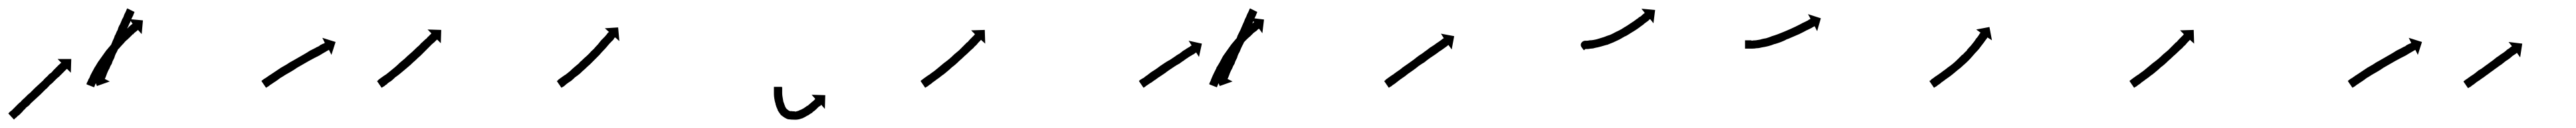

<svg xmlns="http://www.w3.org/2000/svg" viewBox="-32 -286 6217 308"><path d="M-11 -14Q-10 -15 -9 -16Q-8 -17 -7 -18Q-5 -19 -3.5 -20.5Q-2 -22 0 -24Q2 -26 4 -28Q6 -30 8 -32Q10 -34 12.5 -36.5Q15 -39 18 -41Q20 -44 23 -46.5Q26 -49 28 -51Q31 -54 34 -57Q37 -60 40 -62Q43 -65 46 -68Q49 -71 52 -74Q55 -77 58 -79.5Q61 -82 64 -85Q67 -88 70 -90.5Q73 -93 75 -96Q78 -99 81 -101.5Q84 -104 86 -107Q89 -109 91.5 -111Q94 -113 96 -116Q98 -118 100 -120Q102 -122 104 -124Q106 -126 110 -130Q113 -132 114 -134Q115 -134 115.5 -134.5Q116 -135 116 -135L107 -144H140L139 -111L130 -120Q129 -120 128 -119Q127 -118 124 -115Q122 -113 118 -109Q116 -107 114 -105Q112 -103 110 -101Q107 -99 104.5 -96.5Q102 -94 100 -92Q97 -89 94.5 -86.5Q92 -84 89 -82Q86 -79 83.5 -76Q81 -73 78 -71Q75 -68 72 -65Q69 -62 66 -59Q63 -56 60 -53.5Q57 -51 54 -48Q51 -45 48 -42.5Q45 -40 42 -37Q40 -34 37 -31.5Q34 -29 31 -27Q29 -24 26.5 -22Q24 -20 22 -17Q20 -15 18 -13Q16 -11 14 -9Q12 -8 10.5 -6.5Q9 -5 7 -3Q6 -2 5 -1.5Q4 -1 3 0Q3 1 2.5 1Q2 1 2 2L-12 -13Q-11 -14 -11 -14ZM292 -256Q292 -254 291 -253Q290 -252 290 -250Q289 -248 288 -246Q287 -244 286 -242Q285 -240 284 -237.5Q283 -235 282 -232Q280 -229 279 -226Q278 -223 276 -220Q275 -216 273.5 -213Q272 -210 270 -206Q268 -203 266.5 -199Q265 -195 264 -192Q262 -188 260.5 -184Q259 -180 257 -177Q255 -173 253.5 -169Q252 -165 250 -161Q248 -158 246.5 -154.5Q245 -151 244 -147Q242 -143 240.5 -140Q239 -137 238 -133Q236 -130 234.5 -127Q233 -124 232 -121Q230 -118 227 -111Q225 -105 224 -103Q223 -101 222 -98Q221 -97 221 -96L233 -90L202 -79L190 -109L202 -104Q203 -104 203 -104.5Q203 -105 203 -106Q205 -108 206 -111Q207 -114 209 -119Q210 -121 211.5 -124Q213 -127 214 -129Q215 -132 216.5 -135Q218 -138 219 -141Q221 -145 222.5 -148.5Q224 -152 225 -155Q227 -159 228.5 -162.5Q230 -166 232 -170Q234 -173 235.5 -177Q237 -181 239 -185Q240 -188 242 -192Q244 -196 245 -200Q247 -203 248.5 -207Q250 -211 252 -214Q253 -218 254.5 -221.5Q256 -225 258 -228Q260 -233 263 -240Q265 -243 266 -245.5Q267 -248 268 -251Q269 -253 270 -255Q271 -257 272 -259Q273 -262 274 -264Q274 -264 274.5 -264.5Q275 -265 275 -266L293 -257Q293 -257 292.5 -256.5Q292 -256 292 -256ZM177 -85Q177 -85 177 -85Q177 -85 177 -85Q177 -85 177 -85Q177 -85 177 -85Q178 -88 180 -91Q180 -91 180 -91Q180 -91 180 -91Q180 -91 180 -91Q180 -91 180 -91Q181 -95 184 -99Q184 -99 184 -99Q184 -99 184 -99Q184 -99 184 -99Q184 -99 184 -99Q186 -105 189 -110Q189 -110 189 -110Q189 -110 189 -110Q189 -110 189 -110Q189 -110 189 -110Q192 -116 196 -123Q196 -123 196 -123Q196 -123 196 -123Q196 -123 196 -123Q196 -123 196 -123Q200 -129 204 -136Q204 -136 204 -136Q204 -136 204 -136Q204 -136 204 -136Q204 -136 204 -136Q209 -143 214 -150Q214 -150 214 -150Q214 -150 214 -150Q214 -150 214 -150Q214 -150 214 -150Q219 -157 224 -164Q224 -164 224 -164Q224 -164 224 -164Q224 -164 224 -164Q224 -164 224 -164Q230 -171 235 -177Q235 -177 235 -177Q235 -177 235 -177Q235 -177 235 -177Q235 -177 235 -177Q241 -183 246 -189Q246 -189 246 -189Q246 -189 246 -189Q246 -189 246 -189.5Q246 -190 246 -190Q252 -195 257 -201Q257 -201 257 -201Q257 -201 257 -201Q257 -201 257 -201Q257 -201 257 -201Q262 -206 267 -210Q267 -210 267 -210Q267 -210 267 -210Q267 -210 267 -210Q267 -210 267 -210Q271 -215 276 -218Q276 -218 276 -218Q276 -218 276 -218Q276 -218 276 -218Q276 -218 276 -218Q279 -222 282 -224Q285 -227 287 -228Q288 -229 288 -229L280 -240L313 -237L310 -204L301 -214Q301 -214 300 -213Q298 -211 295 -209Q292 -207 289 -203Q289 -203 289 -203Q289 -203 289 -203Q289 -204 289 -204Q289 -204 289 -204Q285 -200 281 -196Q281 -196 281 -196Q281 -196 281 -196Q281 -196 281 -196Q281 -196 281 -196Q276 -191 271 -187Q271 -187 271 -187Q271 -187 271 -187Q271 -187 271 -187Q271 -187 271 -187Q266 -181 261 -176Q261 -176 261 -176Q261 -176 261 -176Q261 -176 261 -176Q261 -176 261 -176Q256 -170 250 -164Q250 -164 250 -164Q250 -164 250 -164Q250 -164 250 -164Q250 -164 250 -164Q245 -158 240 -151Q240 -151 240 -151Q240 -151 240 -151Q240 -151 240 -151Q240 -151 240 -151Q235 -145 230 -138Q230 -138 230 -138Q230 -138 230 -138Q230 -138 230 -138Q230 -138 230 -138Q225 -132 221 -125Q221 -125 221 -125Q221 -125 221 -125Q221 -125 221 -125Q221 -125 221 -125Q217 -119 213 -113Q213 -113 213 -113Q213 -113 213 -113Q213 -113 213 -113Q213 -113 213 -113Q210 -107 207 -101Q207 -101 207 -101Q207 -101 207 -101Q207 -101 207 -101Q207 -101 207 -101Q204 -96 202 -91Q202 -91 202 -91Q202 -91 202 -91Q202 -91 202 -91Q202 -91 202 -91Q200 -87 198 -83Q198 -83 198 -83Q198 -83 198 -83Q198 -83 198 -83Q198 -83 198 -83Q197 -80 196 -78Q196 -78 196 -78Q196 -78 196 -78Q196 -78 196 -78Q196 -78 196 -78Q196 -77 195 -76L177 -83Q177 -84 177 -85Z M601 -93Q603 -94 605 -96Q609 -98 613 -101Q617 -104 622 -107Q628 -111 634 -115Q640 -119 646 -123Q653 -127 660 -131Q667 -136 675 -140Q682 -144 689 -148Q696 -152 703 -156Q710 -160 716 -164Q722 -167 728 -170Q733 -173 738 -175Q740 -177 742 -178Q744 -179 746 -180Q749 -181 751 -182Q752 -183 752 -183L746 -195L778 -185L768 -154L762 -166Q761 -165 760 -165Q758 -164 755 -162Q753 -161 751.5 -160Q750 -159 748 -158Q743 -155 738 -152Q732 -149 726 -146Q719 -142 713 -139Q706 -135 699 -131Q692 -127 685 -123Q678 -118 671 -114Q664 -110 657 -106Q651 -102 644 -98Q639 -94 633 -90Q628 -87 624 -84Q620 -82 617 -79Q614 -77 612 -76Q611 -75 610 -75L599 -91Q600 -92 601 -93Z M880 -92Q881 -94 884 -96Q887 -98 891 -101Q891 -101 891 -101Q891 -101 891 -101Q891 -101 891 -101Q891 -101 891 -101Q895 -104 900 -107Q900 -107 900 -107Q900 -107 900 -107Q900 -107 900 -107Q900 -107 900 -107Q905 -111 910 -115Q910 -115 910 -115Q910 -115 910 -115Q910 -115 910 -115Q910 -115 910 -115Q916 -120 921 -124Q921 -124 921 -124Q921 -124 921 -124Q921 -124 921 -124Q921 -124 921 -124Q927 -129 933 -135Q933 -135 933 -135Q933 -135 933 -135Q933 -135 933 -135Q933 -135 933 -135Q939 -140 945 -145Q945 -145 945 -145Q945 -145 945 -145Q945 -145 945 -145Q945 -145 945 -145Q951 -151 957 -156Q963 -161 969 -167Q974 -172 980 -177Q984 -182 989 -186Q994 -191 998 -194Q1001 -198 1004 -200Q1006 -203 1008 -204Q1009 -205 1009 -206L1000 -215L1033 -214L1032 -182L1023 -191Q1023 -190 1022 -190Q1020 -188 1018 -186Q1015 -183 1011 -180Q1008 -177 1003 -172Q998 -167 994 -163Q988 -157 983 -152Q977 -147 971 -141Q965 -136 959 -130Q959 -130 959 -130Q959 -130 959 -130Q959 -130 959 -130Q959 -130 959 -130Q953 -125 946 -119Q946 -119 946 -119Q946 -119 946 -119Q946 -119 946 -119Q946 -119 946 -119Q940 -114 934 -109Q934 -109 934 -109Q934 -109 934 -109Q934 -109 934 -109Q934 -109 934 -109Q928 -104 922 -100Q922 -100 922 -100Q922 -100 922 -100Q922 -100 922 -100Q922 -100 922 -100Q917 -95 912 -91Q912 -91 912 -91Q912 -91 912 -91Q912 -91 912 -91Q912 -91 912 -91Q907 -88 903 -85Q903 -85 903 -85Q903 -85 903 -85Q903 -84 903 -84Q903 -84 903 -84Q899 -82 896 -79Q893 -77 891 -76Q890 -75 889 -75L878 -91Q879 -92 880 -92Z M1314 -92Q1315 -94 1318 -96Q1321 -98 1325 -101Q1325 -101 1325 -101Q1325 -101 1325 -101Q1325 -101 1325 -101Q1325 -101 1325 -101Q1329 -104 1334 -107Q1334 -107 1334 -107Q1334 -107 1334 -107Q1334 -107 1334 -107Q1334 -107 1334 -107Q1339 -111 1344 -115Q1344 -115 1344 -115Q1344 -115 1344 -115Q1344 -115 1344 -115Q1344 -115 1344 -115Q1349 -120 1355 -125Q1355 -125 1355 -125Q1355 -125 1355 -125Q1355 -125 1355 -125Q1355 -125 1355 -125Q1361 -130 1367 -135Q1367 -135 1367 -135Q1367 -135 1367 -135Q1367 -135 1366.5 -135Q1366 -135 1366 -135Q1372 -140 1378 -146Q1378 -146 1378 -146Q1378 -146 1378 -146Q1378 -146 1378 -146Q1378 -146 1378 -146Q1384 -151 1390 -157Q1390 -157 1390 -157Q1390 -157 1390 -157Q1390 -157 1390 -157Q1390 -157 1390 -157Q1395 -163 1401 -168Q1401 -168 1401 -168Q1401 -168 1401 -168Q1401 -168 1401 -168Q1401 -168 1401 -168Q1406 -174 1411 -179Q1415 -184 1419 -189Q1423 -193 1427 -197Q1430 -200 1433 -204Q1434 -205 1434.5 -206Q1435 -207 1436 -208Q1437 -208 1438 -209L1428 -218L1460 -220L1463 -187L1453 -196Q1452 -195 1451 -195Q1450 -193 1449.5 -192Q1449 -191 1448 -190Q1445 -187 1442 -184Q1438 -180 1434 -175Q1430 -170 1425 -165Q1420 -160 1415 -154Q1415 -154 1415 -154Q1415 -154 1415 -154Q1415 -154 1415 -154Q1415 -154 1415 -154Q1410 -149 1404 -143Q1404 -143 1404 -143Q1404 -143 1404 -143Q1404 -143 1404 -143Q1404 -143 1404 -143Q1398 -137 1392 -131Q1392 -131 1392 -131Q1392 -131 1392 -131Q1392 -131 1392 -131Q1392 -131 1392 -131Q1386 -126 1380 -120Q1380 -120 1380 -120Q1380 -120 1380 -120Q1380 -120 1380 -120Q1380 -120 1380 -120Q1374 -115 1368 -109Q1368 -109 1368 -109Q1368 -109 1368 -109Q1368 -109 1368 -109Q1368 -109 1368 -109Q1362 -104 1356 -100Q1356 -100 1356 -100Q1356 -100 1356 -100Q1356 -100 1356 -100Q1356 -100 1356 -100Q1351 -95 1346 -91Q1346 -91 1346 -91Q1346 -91 1346 -91Q1346 -91 1346 -91Q1346 -91 1346 -91Q1341 -88 1337 -85Q1337 -85 1337 -85Q1337 -85 1337 -85Q1337 -85 1337 -85Q1337 -85 1337 -85Q1333 -82 1330 -79Q1327 -77 1325 -76Q1324 -75 1323 -75L1312 -91Q1313 -92 1314 -92Z M1856 -75Q1856 -75 1856 -75Q1856 -75 1856 -75Q1856 -75 1856 -75Q1856 -75 1856 -75Q1856 -73 1856 -70Q1856 -70 1856 -70Q1856 -70 1856 -70Q1856 -70 1856 -70Q1856 -70 1856 -70Q1856 -66 1856 -62Q1856 -62 1856 -62Q1856 -62 1856 -62Q1856 -62 1856 -62Q1856 -62 1856 -62Q1856 -57 1857 -52Q1857 -52 1857 -52Q1857 -52 1857 -52Q1857 -52 1857 -52Q1857 -52 1857 -52Q1858 -46 1859 -40Q1859 -40 1859 -40.5Q1859 -41 1859 -41Q1859 -41 1859 -41Q1859 -41 1859 -41Q1861 -35 1863 -30Q1863 -30 1863 -30Q1863 -30 1863 -30Q1863 -30 1863 -30Q1863 -30 1863 -30Q1865 -25 1869 -22Q1869 -22 1868 -22Q1868 -23 1868 -23Q1871 -20 1876 -18Q1876 -18 1876 -19Q1875 -19 1875 -19Q1881 -18 1887 -18Q1887 -18 1887 -17Q1886 -17 1886 -17Q1891 -18 1897 -20Q1897 -20 1897 -20Q1897 -20 1897 -20Q1897 -20 1896.5 -20Q1896 -20 1896 -20Q1902 -22 1907 -25Q1907 -25 1907 -25Q1907 -25 1907 -25Q1907 -25 1907 -25Q1907 -25 1907 -25Q1912 -28 1917 -32Q1917 -32 1917 -32Q1917 -32 1917 -32Q1917 -32 1917 -31.5Q1917 -31 1917 -31Q1921 -35 1925 -38Q1925 -38 1925 -38Q1925 -38 1925 -38Q1925 -38 1925 -38Q1925 -38 1925 -38Q1928 -41 1931 -43Q1931 -43 1931 -43Q1931 -43 1931 -43Q1931 -43 1931 -43Q1931 -43 1931 -43Q1933 -45 1935 -47Q1935 -48 1936 -48L1927 -58L1960 -57L1959 -24L1950 -34Q1949 -33 1949 -32Q1947 -31 1944 -29Q1944 -29 1944 -29Q1944 -29 1944 -29Q1944 -29 1944 -29Q1944 -29 1944 -29Q1941 -26 1938 -23Q1938 -23 1938 -23Q1938 -23 1938 -23Q1938 -23 1938 -23Q1938 -23 1938 -23Q1934 -19 1929 -16Q1929 -16 1929 -16Q1929 -16 1929 -16Q1929 -16 1929 -15.5Q1929 -15 1929 -15Q1923 -12 1918 -8Q1918 -8 1918 -8Q1918 -8 1918 -8Q1918 -8 1917.5 -8Q1917 -8 1917 -8Q1911 -4 1904 -1Q1904 -1 1904 -1Q1904 -1 1904 -1Q1904 -1 1903.5 -1Q1903 -1 1903 -1Q1896 2 1888 2Q1888 2 1888 2Q1887 2 1887 2Q1878 2 1871 1Q1871 1 1870 1Q1870 1 1870 1Q1862 -2 1856 -7Q1856 -7 1855 -8Q1854 -8 1854 -8Q1849 -14 1845 -21Q1845 -21 1845 -21Q1845 -21 1845 -21Q1845 -21 1845 -21.5Q1845 -22 1845 -22Q1842 -28 1840 -35Q1840 -35 1840 -35.5Q1840 -36 1840 -36Q1840 -36 1840 -36Q1840 -36 1840 -36Q1838 -42 1837 -49Q1837 -49 1837 -49Q1837 -49 1837 -49Q1837 -49 1837 -49Q1837 -49 1837 -49Q1836 -55 1836 -60Q1836 -60 1836 -60Q1836 -60 1836 -61Q1836 -61 1836 -61Q1836 -61 1836 -61Q1836 -65 1836 -69Q1836 -69 1836 -69Q1836 -69 1836 -69Q1836 -69 1836 -69Q1836 -69 1836 -69Q1836 -73 1836 -75Q1836 -75 1836 -75Q1836 -75 1836 -75Q1836 -75 1836 -75Q1836 -75 1836 -75Q1836 -76 1836 -77H1855Q1856 -76 1856 -75Z M2192 -93Q2194 -94 2196 -96Q2199 -98 2203 -101Q2207 -104 2212 -107Q2217 -111 2223 -115Q2223 -115 2223 -115Q2223 -115 2223 -115Q2223 -115 2223 -115Q2223 -115 2223 -115Q2228 -119 2234 -124Q2234 -124 2234 -124Q2234 -124 2234 -124Q2234 -124 2234 -124Q2234 -124 2234 -124Q2240 -129 2246 -134Q2246 -134 2246 -134Q2246 -134 2246 -134Q2246 -134 2246 -134Q2246 -134 2246 -134Q2253 -139 2259 -144Q2259 -144 2259 -144Q2259 -144 2259 -144Q2259 -144 2259 -144Q2259 -144 2259 -144Q2265 -149 2271 -155Q2271 -155 2271 -155Q2271 -155 2271 -155Q2271 -155 2271 -155Q2271 -155 2271 -155Q2277 -160 2283 -165Q2283 -165 2283 -165Q2283 -165 2283 -165Q2283 -165 2283 -165Q2283 -165 2283 -165Q2288 -170 2293 -175Q2293 -175 2293 -175Q2293 -175 2293 -175Q2293 -175 2293 -175Q2293 -175 2293 -175Q2298 -180 2303 -185V-184Q2307 -189 2310 -192Q2314 -196 2316 -198Q2319 -201 2320 -202Q2321 -203 2321 -204L2312 -213L2345 -214L2346 -181L2336 -190Q2335 -190 2335 -189Q2333 -187 2331 -185Q2328 -182 2325 -178Q2321 -175 2317 -170Q2312 -166 2307 -161Q2307 -161 2307 -161Q2307 -161 2307 -161Q2307 -161 2307 -161Q2307 -161 2307 -161Q2302 -156 2296 -151Q2296 -151 2296 -151Q2296 -151 2296 -151Q2296 -151 2296 -151Q2296 -151 2296 -151Q2290 -145 2284 -140Q2284 -140 2284 -140Q2284 -140 2284 -140Q2284 -140 2284 -140Q2284 -140 2284 -140Q2278 -134 2272 -129Q2272 -129 2272 -129Q2272 -129 2272 -129Q2272 -129 2272 -129Q2272 -129 2272 -129Q2265 -124 2259 -118Q2259 -118 2259 -118Q2259 -118 2259 -118Q2259 -118 2259 -118Q2259 -118 2259 -118Q2253 -113 2247 -108Q2247 -108 2247 -108Q2247 -108 2247 -108Q2247 -108 2247 -108Q2247 -108 2247 -108Q2241 -104 2235 -99Q2235 -99 2235 -99Q2235 -99 2235 -99Q2235 -99 2235 -99Q2235 -99 2235 -99Q2229 -95 2224 -91Q2219 -88 2215 -84Q2211 -82 2208 -79Q2205 -77 2203 -76Q2202 -75 2201 -75L2190 -91Q2191 -92 2192 -93Z M2718 -92Q2720 -94 2722 -95Q2725 -97 2729 -99Q2732 -102 2737 -105Q2741 -108 2746 -112Q2751 -115 2757 -119Q2763 -123 2768 -127Q2774 -131 2780 -135Q2786 -139 2792 -142Q2798 -146 2804 -150Q2809 -154 2815 -157Q2819 -160 2824 -164Q2828 -166 2832 -169Q2835 -171 2839 -173Q2841 -175 2843 -176Q2844 -176 2844 -177L2837 -188L2869 -181L2862 -149L2855 -160Q2854 -159 2854 -159Q2853 -158 2850 -156Q2846 -154 2843 -152Q2839 -150 2835 -147Q2830 -144 2825 -140Q2820 -137 2815 -133Q2809 -130 2803 -126Q2797 -122 2791 -118Q2785 -114 2780 -110Q2774 -106 2768 -102Q2763 -99 2758 -95Q2753 -92 2748 -88Q2744 -86 2740 -83Q2737 -81 2734 -79Q2732 -77 2730 -76Q2729 -75 2728 -75L2717 -91Q2718 -92 2718 -92ZM3002 -256Q3002 -254 3001 -253Q3000 -252 3000 -250Q2999 -248 2998 -246Q2997 -244 2996 -242Q2994 -237 2992 -232Q2990 -229 2989 -226Q2988 -223 2986 -220Q2985 -216 2983.5 -213Q2982 -210 2980 -206Q2978 -203 2976.5 -199Q2975 -195 2974 -192Q2972 -188 2970.5 -184Q2969 -180 2967 -177Q2963 -169 2960 -161Q2958 -158 2956.5 -154.5Q2955 -151 2954 -147Q2952 -143 2950.5 -140Q2949 -137 2948 -133Q2946 -130 2944.5 -127Q2943 -124 2942 -121Q2940 -118 2937 -111Q2935 -105 2934 -103Q2933 -101 2932 -98Q2931 -97 2931 -96L2943 -90L2912 -79L2900 -109L2912 -104Q2913 -104 2913 -104.5Q2913 -105 2913 -106Q2915 -108 2916 -111Q2917 -114 2919 -119Q2920 -121 2921.5 -124Q2923 -127 2924 -129Q2925 -132 2926.5 -135Q2928 -138 2929 -141Q2931 -145 2932.5 -148.5Q2934 -152 2935 -155Q2937 -159 2938.5 -162.5Q2940 -166 2942 -170Q2944 -173 2945.5 -177Q2947 -181 2949 -185Q2950 -188 2952 -192Q2954 -196 2955 -200Q2958 -206 2962 -214Q2965 -221 2968 -228Q2971 -234 2973 -240Q2976 -245 2978 -251Q2979 -253 2980 -255Q2981 -257 2982 -259Q2983 -262 2984 -264Q2984 -264 2984.5 -264.5Q2985 -265 2985 -266L3003 -257Q3003 -257 3002.5 -256.5Q3002 -256 3002 -256ZM2887 -85Q2888 -88 2890 -91Q2890 -91 2890 -91Q2890 -91 2890 -91Q2890 -91 2890 -91Q2890 -91 2890 -91Q2891 -95 2893 -99Q2893 -99 2893 -99Q2893 -99 2893 -99Q2893 -99 2893 -99Q2893 -99 2893 -99Q2895 -104 2898 -110Q2898 -110 2898 -110Q2898 -110 2898 -110Q2898 -110 2898 -110Q2898 -110 2898 -110Q2901 -116 2904 -122Q2904 -122 2904 -122Q2904 -122 2904 -122Q2904 -122 2904 -122.5Q2904 -123 2904 -123Q2908 -129 2912 -136Q2912 -136 2912 -136Q2912 -136 2912 -136Q2912 -136 2912 -136Q2912 -136 2912 -136Q2916 -143 2920 -151Q2920 -151 2920 -151Q2920 -151 2920 -151Q2920 -151 2920 -151Q2920 -151 2920 -151Q2925 -158 2930 -165Q2930 -165 2930 -165Q2930 -165 2930 -165Q2930 -165 2930 -165Q2930 -165 2930 -165Q2935 -172 2940 -179Q2940 -179 2940 -179Q2940 -179 2940 -179Q2940 -179 2940 -179Q2940 -179 2940 -179Q2946 -186 2951 -192Q2951 -192 2951 -192Q2951 -192 2951 -192Q2951 -192 2951 -192Q2951 -192 2951 -192Q2957 -198 2962 -204Q2962 -204 2962 -204Q2962 -204 2962 -204Q2962 -204 2962 -204Q2962 -204 2962 -204Q2967 -209 2972 -214Q2972 -214 2972 -214Q2972 -214 2972 -214Q2972 -214 2972 -214Q2972 -214 2972 -214Q2977 -218 2981 -222Q2981 -222 2981 -222Q2981 -222 2981 -222Q2981 -222 2981 -222Q2981 -222 2981 -222Q2985 -225 2988 -228Q2988 -228 2988 -228Q2988 -228 2988 -228Q2988 -228 2988 -228Q2988 -228 2988 -228Q2991 -230 2993 -231Q2993 -231 2993 -231Q2993 -231 2993 -231Q2993 -231 2993 -231Q2993 -231 2993 -231Q2994 -232 2995 -233L2987 -243L3019 -239L3015 -206L3007 -217Q3006 -216 3005 -216Q3005 -216 3005 -216Q3005 -216 3005 -216Q3005 -216 3005 -216Q3005 -216 3005 -216Q3003 -214 3001 -212Q3001 -212 3001 -212Q3001 -212 3001 -212Q3001 -212 3001 -212Q3001 -212 3001 -212Q2998 -210 2994 -207Q2994 -207 2994 -207Q2994 -207 2994 -207Q2994 -207 2994 -207Q2994 -207 2994 -207Q2990 -203 2986 -199Q2986 -199 2986 -199Q2986 -199 2986 -199Q2986 -199 2986 -199Q2986 -199 2986 -199Q2981 -195 2976 -190Q2976 -190 2976 -190Q2976 -190 2976 -190Q2976 -190 2976 -190Q2976 -190 2976 -190Q2971 -185 2966 -179Q2966 -179 2966 -179Q2966 -179 2966 -179Q2966 -179 2966 -179Q2966 -179 2966 -179Q2961 -173 2956 -167Q2956 -167 2956 -167Q2956 -167 2956 -167Q2956 -167 2956 -167Q2956 -167 2956 -167Q2951 -160 2946 -153Q2946 -153 2946 -153.5Q2946 -154 2946 -154Q2946 -154 2946 -154Q2946 -154 2946 -154Q2942 -147 2937 -140Q2937 -140 2937 -140Q2937 -140 2937 -140Q2937 -140 2937 -140Q2937 -140 2937 -140Q2933 -133 2929 -126Q2929 -126 2929 -126Q2929 -126 2929 -126Q2929 -126 2929 -126Q2929 -126 2929 -126Q2925 -120 2922 -113Q2922 -113 2922 -113Q2922 -113 2922 -113Q2922 -113 2922 -113Q2922 -113 2922 -113Q2919 -107 2916 -101Q2916 -101 2916 -101Q2916 -101 2916 -101Q2916 -101 2916 -101Q2916 -101 2916 -101Q2914 -96 2911 -91Q2911 -91 2911 -91Q2911 -91 2911 -91Q2911 -91 2911.5 -91Q2912 -91 2912 -91Q2910 -87 2908 -83Q2908 -83 2908 -83Q2908 -83 2908 -83Q2908 -83 2908 -83Q2908 -83 2908 -83Q2907 -80 2906 -78Q2906 -77 2905 -76L2887 -83Q2887 -84 2887 -85Z M3311 -92Q3312 -94 3315 -96Q3318 -98 3322 -101Q3326 -104 3331 -107Q3336 -111 3342 -115Q3347 -118 3354 -124Q3361 -129 3367 -133Q3374 -138 3381 -143Q3387 -148 3394 -153Q3401 -157 3407 -162Q3413 -166 3419 -171Q3425 -175 3430 -178Q3435 -182 3440 -185Q3444 -188 3447 -190Q3449 -192 3451 -193Q3452 -194 3453 -194L3446 -205L3478 -199L3472 -167L3464 -178Q3464 -177 3463 -177Q3461 -175 3458 -173Q3455 -171 3451 -168Q3447 -165 3442 -162Q3437 -158 3431 -154Q3425 -150 3419 -146Q3412 -141 3406 -136Q3399 -132 3392 -127Q3386 -122 3379 -117Q3373 -113 3366 -108Q3359 -102 3354 -99Q3348 -95 3343 -91Q3338 -87 3334 -84Q3330 -82 3327 -79Q3324 -77 3322 -76Q3321 -75 3320 -75L3309 -91Q3310 -92 3311 -92Z M3785 -173Q3782 -178 3785 -183Q3789 -188 3794 -188Q3796 -188 3798 -188Q3798 -188 3798 -188Q3798 -188 3798 -188Q3798 -188 3798 -188Q3798 -188 3798 -188Q3801 -188 3805 -189Q3805 -189 3805 -189Q3805 -189 3805 -189Q3805 -189 3805 -189Q3805 -189 3805 -189Q3810 -189 3815 -190Q3815 -190 3815 -190Q3815 -190 3815 -190Q3815 -190 3815 -190Q3815 -190 3815 -190Q3821 -191 3827 -193Q3827 -193 3827 -193Q3827 -193 3827 -193Q3827 -193 3827 -193Q3827 -193 3827 -193Q3833 -195 3840 -197Q3840 -197 3840 -197Q3840 -197 3840 -197Q3840 -197 3840 -197Q3840 -197 3840 -197Q3847 -200 3854 -202Q3854 -202 3854 -202Q3854 -202 3854 -202Q3854 -202 3854 -202Q3854 -202 3854 -202Q3861 -205 3868 -209Q3868 -209 3868 -209Q3868 -209 3868 -209Q3868 -209 3868 -209Q3868 -209 3868 -209Q3875 -212 3882 -216Q3882 -216 3882 -216Q3882 -216 3882 -216Q3882 -216 3882 -216Q3882 -216 3882 -216Q3888 -220 3895 -224Q3895 -224 3895 -224Q3895 -224 3895 -224Q3895 -224 3895 -224Q3895 -224 3895 -224Q3901 -228 3907 -232Q3907 -232 3907 -232Q3907 -232 3907 -232Q3907 -232 3907 -232Q3907 -232 3907 -232Q3912 -235 3917 -239Q3917 -239 3917 -239Q3917 -239 3917 -239Q3917 -239 3917 -239Q3917 -239 3917 -239Q3922 -242 3926 -246Q3926 -246 3926 -245.5Q3926 -245 3926 -245Q3926 -245 3926 -245Q3926 -245 3926 -245Q3930 -248 3933 -251Q3933 -251 3933 -251Q3933 -251 3933 -251Q3933 -251 3933 -251Q3933 -251 3933 -251Q3935 -253 3937 -254Q3938 -255 3938 -255L3930 -265L3963 -262L3959 -230L3951 -240Q3950 -239 3949 -239Q3948 -237 3945 -235Q3945 -235 3945 -235Q3945 -235 3945 -235Q3945 -235 3945 -235Q3945 -235 3945 -235Q3942 -233 3938 -230Q3938 -230 3938 -230Q3938 -230 3938 -230Q3938 -230 3938 -230Q3938 -230 3938 -230Q3934 -226 3929 -223Q3929 -223 3929 -223Q3929 -223 3929 -223Q3929 -223 3929 -223Q3929 -223 3929 -223Q3924 -219 3918 -215Q3918 -215 3918 -215Q3918 -215 3918 -215Q3918 -215 3918 -215Q3918 -215 3918 -215Q3912 -211 3905 -207Q3905 -207 3905 -207Q3905 -207 3905 -207Q3905 -207 3905 -207Q3905 -207 3905 -207Q3899 -203 3892 -199Q3892 -199 3892 -199Q3892 -199 3891 -199Q3891 -199 3891 -199Q3891 -199 3891 -199Q3884 -195 3877 -191Q3877 -191 3877 -191Q3877 -191 3877 -191Q3877 -191 3877 -191Q3877 -191 3877 -191Q3869 -187 3862 -184Q3862 -184 3862 -184Q3862 -184 3862 -184Q3862 -184 3862 -184Q3862 -184 3862 -184Q3854 -181 3847 -178Q3847 -178 3847 -178Q3847 -178 3847 -178Q3847 -178 3846.5 -178Q3846 -178 3846 -178Q3839 -176 3832 -174Q3832 -174 3832 -174Q3832 -174 3832 -174Q3832 -174 3832 -174Q3832 -174 3832 -174Q3825 -172 3819 -171Q3819 -171 3819 -171Q3819 -171 3819 -171Q3819 -171 3819 -171Q3819 -171 3819 -171Q3813 -169 3808 -169Q3808 -169 3808 -169Q3808 -169 3808 -169Q3807 -169 3807 -169Q3807 -169 3807 -169Q3803 -168 3799 -168Q3799 -168 3799 -168Q3799 -168 3799 -168Q3799 -168 3798.5 -168Q3798 -168 3798 -168Q3795 -168 3793 -168Q3790 -168 3791 -171.5Q3792 -175 3794 -178Q3796 -181 3798.5 -183Q3801 -185 3802 -183Q3803 -181 3806 -177L3791 -165Q3787 -170 3785 -173Z M4182 -189Q4183 -189 4184.5 -189Q4186 -189 4188 -189Q4193 -189 4196 -189Q4196 -189 4195.5 -188.5Q4195 -188 4195 -188Q4195 -188 4195 -188Q4195 -188 4195 -188Q4201 -189 4206 -189Q4206 -189 4206 -189Q4206 -189 4206 -189Q4206 -189 4206 -189Q4206 -189 4206 -189Q4211 -190 4218 -191Q4218 -191 4218 -191Q4218 -191 4218 -191Q4218 -191 4217.5 -191Q4217 -191 4217 -191Q4224 -193 4231 -194Q4231 -194 4231 -194Q4231 -194 4231 -194Q4231 -194 4231 -194Q4231 -194 4231 -194Q4238 -196 4245 -199Q4245 -199 4245 -199Q4245 -199 4245 -199Q4245 -199 4245 -199Q4245 -199 4245 -199Q4252 -201 4260 -204Q4260 -204 4260 -204Q4260 -204 4260 -204Q4260 -204 4260 -204Q4260 -204 4260 -204Q4267 -207 4275 -210Q4275 -210 4275 -210Q4275 -210 4275 -210Q4275 -210 4275 -210Q4275 -210 4275 -210Q4282 -213 4289 -216Q4289 -216 4289 -216Q4289 -216 4289 -216Q4289 -216 4289 -216Q4289 -216 4289 -216Q4296 -219 4302 -222Q4302 -222 4302 -222Q4302 -222 4302 -222Q4302 -222 4302 -222Q4302 -222 4302 -222Q4308 -225 4314 -228Q4319 -231 4324 -233Q4328 -235 4332 -237Q4334 -239 4337 -240Q4337 -240 4338 -241L4332 -252L4363 -242L4354 -211L4348 -223Q4347 -222 4346 -222Q4344 -221 4341 -219Q4337 -217 4333 -215Q4328 -213 4323 -210Q4317 -207 4311 -204Q4311 -204 4311 -204Q4311 -204 4311 -204Q4311 -204 4311 -204Q4311 -204 4311 -204Q4304 -201 4297 -198Q4297 -198 4297 -198Q4297 -198 4297 -198Q4297 -198 4297 -198Q4297 -198 4297 -198Q4290 -195 4283 -192Q4283 -192 4283 -192Q4283 -192 4283 -192Q4283 -192 4282.5 -192Q4282 -192 4282 -192Q4275 -188 4267 -185Q4267 -185 4267 -185Q4267 -185 4267 -185Q4267 -185 4267 -185Q4267 -185 4267 -185Q4259 -182 4252 -180Q4252 -180 4252 -180Q4252 -180 4251 -180Q4251 -180 4251 -180Q4251 -180 4251 -180Q4244 -177 4236 -175Q4236 -175 4236 -175Q4236 -175 4236 -175Q4236 -175 4236 -175Q4236 -175 4236 -175Q4228 -173 4221 -172Q4221 -172 4221 -172Q4221 -172 4221 -172Q4221 -172 4221 -172Q4221 -172 4221 -172Q4214 -170 4208 -170Q4208 -170 4208 -170Q4208 -170 4208 -170Q4208 -170 4208 -170Q4208 -170 4208 -170Q4203 -169 4197 -169Q4197 -169 4196.5 -169Q4196 -169 4196 -169Q4196 -169 4196 -169Q4196 -169 4196 -169Q4193 -169 4188 -169Q4186 -169 4184.5 -169Q4183 -169 4182 -169Q4181 -169 4180.5 -169Q4180 -169 4180 -169V-189Q4180 -189 4180.5 -189Q4181 -189 4182 -189Z M4627 -92Q4629 -94 4631 -96Q4635 -98 4638 -101Q4643 -104 4647 -107Q4653 -111 4658 -115Q4658 -115 4658 -115Q4658 -115 4658 -115Q4658 -115 4658 -115Q4658 -115 4658 -115Q4664 -119 4670 -124Q4670 -124 4670 -124Q4670 -124 4670 -124Q4670 -124 4670 -124Q4670 -124 4670 -124Q4676 -128 4682 -133Q4682 -133 4682 -133Q4682 -133 4682 -133Q4682 -133 4682 -133Q4682 -133 4682 -133Q4688 -138 4694 -144Q4694 -144 4694 -144Q4694 -144 4694 -144Q4694 -144 4694 -144Q4694 -144 4694 -144Q4699 -149 4705 -155Q4705 -155 4705 -154.5Q4705 -154 4705 -154Q4705 -154 4705 -154Q4705 -154 4705 -154Q4710 -160 4716 -165Q4716 -165 4716 -165Q4716 -165 4716 -165Q4715 -165 4715 -165Q4715 -165 4715 -165Q4720 -171 4725 -176Q4725 -176 4725 -176Q4725 -176 4725 -176Q4725 -176 4725 -176Q4725 -176 4725 -176Q4729 -181 4733 -186Q4733 -186 4733 -186Q4733 -186 4733 -186Q4733 -186 4733 -186Q4733 -186 4733 -186Q4736 -190 4739 -195Q4739 -195 4739 -195Q4739 -195 4739 -195Q4739 -195 4739 -194.5Q4739 -194 4739 -194Q4742 -198 4744 -201Q4744 -201 4744 -201Q4744 -201 4744 -201Q4744 -201 4744 -201Q4744 -201 4744 -201Q4746 -204 4747 -206Q4748 -207 4749 -207L4738 -215L4770 -221L4776 -189L4765 -196Q4765 -195 4764 -194Q4763 -192 4761 -190Q4761 -190 4761 -190Q4761 -190 4761 -190Q4761 -190 4761 -190Q4761 -190 4761 -190Q4758 -186 4756 -183Q4756 -183 4756 -183Q4756 -183 4756 -183Q4756 -183 4756 -183Q4756 -183 4756 -183Q4752 -178 4749 -174Q4749 -174 4749 -174Q4749 -174 4749 -174Q4749 -174 4749 -174Q4749 -174 4749 -174Q4745 -168 4740 -163Q4740 -163 4740 -163Q4740 -163 4740 -163Q4740 -163 4740 -163Q4740 -163 4740 -163Q4735 -158 4730 -152Q4730 -152 4730 -152Q4730 -152 4730 -152Q4730 -152 4730 -152Q4730 -152 4730 -152Q4725 -146 4719 -140Q4719 -140 4719 -140Q4719 -140 4719 -140Q4719 -140 4719 -140Q4719 -140 4719 -140Q4713 -134 4707 -129Q4707 -129 4707 -129Q4707 -129 4707 -129Q4707 -129 4707 -129Q4707 -129 4707 -129Q4701 -123 4694 -118Q4694 -118 4694 -118Q4694 -118 4694 -118Q4694 -118 4694 -118Q4694 -118 4694 -118Q4688 -113 4682 -108Q4682 -108 4682 -108Q4682 -108 4682 -108Q4682 -108 4682 -108Q4682 -108 4682 -108Q4676 -103 4670 -99Q4670 -99 4670 -99Q4670 -99 4670 -99Q4670 -99 4670 -99Q4670 -99 4670 -99Q4664 -95 4659 -91Q4654 -88 4650 -84Q4646 -82 4643 -79Q4640 -77 4638 -76Q4637 -75 4636 -75L4625 -91Q4626 -92 4627 -92Z M5110 -93Q5112 -94 5114 -96Q5117 -98 5121 -101Q5125 -104 5130 -107Q5135 -111 5141 -115Q5141 -115 5141 -115Q5141 -115 5141 -115Q5141 -115 5141 -115Q5141 -115 5141 -115Q5146 -119 5152 -124Q5152 -124 5152 -124Q5152 -124 5152 -124Q5152 -124 5152 -124Q5152 -124 5152 -124Q5158 -129 5164 -134Q5164 -134 5164 -134Q5164 -134 5164 -134Q5164 -134 5164 -134Q5164 -134 5164 -134Q5171 -139 5177 -144Q5177 -144 5177 -144Q5177 -144 5177 -144Q5177 -144 5177 -144Q5177 -144 5177 -144Q5183 -149 5189 -155Q5189 -155 5189 -155Q5189 -155 5189 -155Q5189 -155 5189 -155Q5189 -155 5189 -155Q5195 -160 5201 -165Q5201 -165 5201 -165Q5201 -165 5201 -165Q5201 -165 5201 -165Q5201 -165 5201 -165Q5206 -170 5211 -175Q5211 -175 5211 -175Q5211 -175 5211 -175Q5211 -175 5211 -175Q5211 -175 5211 -175Q5216 -180 5221 -185V-184Q5225 -189 5228 -192Q5232 -196 5234 -198Q5237 -201 5238 -202Q5239 -203 5239 -204L5230 -213L5263 -214L5264 -181L5254 -190Q5253 -190 5253 -189Q5251 -187 5249 -185Q5246 -182 5243 -178Q5239 -175 5235 -170Q5230 -166 5225 -161Q5225 -161 5225 -161Q5225 -161 5225 -161Q5225 -161 5225 -161Q5225 -161 5225 -161Q5220 -156 5214 -151Q5214 -151 5214 -151Q5214 -151 5214 -151Q5214 -151 5214 -151Q5214 -151 5214 -151Q5208 -145 5202 -140Q5202 -140 5202 -140Q5202 -140 5202 -140Q5202 -140 5202 -140Q5202 -140 5202 -140Q5196 -134 5190 -129Q5190 -129 5190 -129Q5190 -129 5190 -129Q5190 -129 5190 -129Q5190 -129 5190 -129Q5183 -124 5177 -118Q5177 -118 5177 -118Q5177 -118 5177 -118Q5177 -118 5177 -118Q5177 -118 5177 -118Q5171 -113 5165 -108Q5165 -108 5165 -108Q5165 -108 5165 -108Q5165 -108 5165 -108Q5165 -108 5165 -108Q5159 -104 5153 -99Q5153 -99 5153 -99Q5153 -99 5153 -99Q5153 -99 5153 -99Q5153 -99 5153 -99Q5147 -95 5142 -91Q5137 -88 5133 -84Q5129 -82 5126 -79Q5123 -77 5121 -76Q5120 -75 5119 -75L5108 -91Q5109 -92 5110 -93Z M5637 -93Q5639 -94 5641 -96Q5645 -98 5649 -101Q5653 -104 5658 -107Q5664 -111 5670 -115Q5676 -119 5682 -123Q5689 -127 5696 -131Q5703 -136 5711 -140Q5718 -144 5725 -148Q5732 -152 5739 -156Q5746 -160 5752 -164Q5758 -167 5764 -170Q5769 -173 5774 -175Q5776 -177 5778 -178Q5780 -179 5782 -180Q5785 -181 5787 -182Q5788 -183 5788 -183L5782 -195L5814 -185L5804 -154L5798 -166Q5797 -165 5796 -165Q5794 -164 5791 -162Q5789 -161 5787.5 -160Q5786 -159 5784 -158Q5779 -155 5774 -152Q5768 -149 5762 -146Q5755 -142 5749 -139Q5742 -135 5735 -131Q5728 -127 5721 -123Q5714 -118 5707 -114Q5700 -110 5693 -106Q5687 -102 5680 -98Q5675 -94 5669 -90Q5664 -87 5660 -84Q5656 -82 5653 -79Q5650 -77 5648 -76Q5647 -75 5646 -75L5635 -91Q5636 -92 5637 -93Z M5915 -91Q5917 -92 5919 -94Q5921 -95 5925 -98Q5929 -101 5932 -103Q5937 -106 5941 -109Q5946 -113 5951 -117Q5957 -120 5962 -124Q5967 -128 5973 -132Q5978 -136 5984 -140Q5989 -144 5994 -148Q5999 -151 6004 -155Q6009 -158 6013 -161Q6017 -164 6020 -167Q6024 -169 6026 -171Q6028 -173 6030 -174Q6030 -174 6031 -175L6023 -185L6056 -181L6051 -148L6043 -159Q6043 -158 6042 -158Q6040 -156 6038 -155Q6035 -153 6032 -151Q6029 -148 6025 -145Q6021 -142 6016 -139Q6011 -135 6006 -131Q6001 -128 5996 -124Q5990 -120 5985 -116Q5979 -112 5974 -108Q5968 -104 5963 -100Q5958 -97 5953 -93Q5948 -90 5944 -87Q5941 -84 5936 -81Q5933 -79 5931 -77Q5928 -76 5927 -75Q5926 -74 5925 -74L5914 -90Q5915 -90 5915 -91Z"/></svg>

Font: FRB American Cursive Just Arrows
Style: Italic
Weight: 400
Italic angle: -25°
Version: Version 2.0;Modular Font Editor K font №1